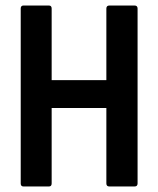

<svg xmlns="http://www.w3.org/2000/svg" viewBox="-20 -675 573 695"><path d="M65 0Q55 0 55 -11V-644Q55 -655 65 -655H157Q167 -655 167 -644V-385H365V-644Q365 -655 376 -655H467Q478 -655 478 -644V-11Q478 0 467 0H376Q365 0 365 -11V-284H167V-11Q167 0 157 0Z"/></svg>

Font: Sofia Sans Condensed
Style: Bold
Weight: 700
Designer: Botio Nikoltchev, Ani Petrova
Foundry: lettersoup
Version: Version 4.101; ttfautohint (v1.8.4.7-5d5b)